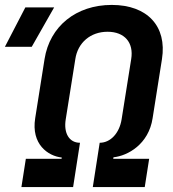

<svg xmlns="http://www.w3.org/2000/svg" viewBox="-81 -760 701 780"><path d="M6 0H216L244 -180C200 -180 177 -219 186 -275L225 -520C235 -587 287 -631 356 -631C425 -631 463 -587 452 -520L413 -275C404 -219 368 -180 324 -180L296 0H507L525 -115H379L380 -121C438 -127 523 -174 539 -280L577 -520C598 -653 518 -740 373 -740C228 -740 121 -653 100 -520L62 -280C45 -174 114 -126 170 -120L169 -115H24ZM-61 -570H48L139 -730H22Z"/></svg>

Font: JetBrains Mono
Style: Bold Italic
Weight: 558
Italic angle: -9°
Monospace: yes
Designer: Philipp Nurullin, Konstantin Bulenkov
Foundry: JetBrains
Version: Version 2.305